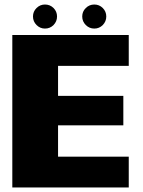

<svg xmlns="http://www.w3.org/2000/svg" viewBox="-20 -830 633 850"><path d="M34.5 0H550V-136.5H237V-275H526V-405.5H237V-538.5H550V-675H34.5ZM179 -703.5Q201.5 -703.5 217 -719.2Q232.5 -735 232.5 -757Q232.5 -779 217 -794.5Q201.5 -810 179 -810Q157.5 -810 141.8 -794.5Q126 -779 126 -757Q126 -735 141.8 -719.2Q157.5 -703.5 179 -703.5ZM397.5 -703.5Q419.5 -703.5 435 -719.2Q450.5 -735 450.5 -757Q450.5 -779 435 -794.5Q419.5 -810 397.5 -810Q375.5 -810 359.8 -794.5Q344 -779 344 -757Q344 -735 359.8 -719.2Q375.5 -703.5 397.5 -703.5Z"/></svg>

Font: Anybody UltraCondensed Thin ExtraBold
Style: Regular
Weight: 800
Version: Version 1.111